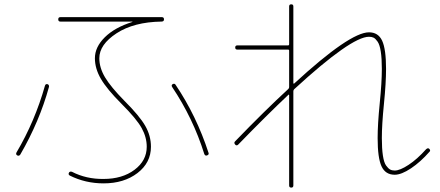

<svg xmlns="http://www.w3.org/2000/svg" viewBox="-20 -810 2040 890"><path d="M259.8 -710Q250 -710 250 -720.2Q250 -730.5 259.8 -730.5H730.5Q740.2 -730.5 740.2 -720.2Q740.2 -710 728.5 -710Q600.6 -708 520.5 -655.8Q440.4 -603.5 440.4 -540Q440.4 -496.1 466.8 -451.7Q493.2 -407.2 556.6 -342.8Q627 -272.5 653.3 -226.6Q679.7 -180.7 679.7 -129.9Q679.7 -55.7 617.2 -7.8Q554.7 40 460 40Q376 40 303.7 3.9Q294.9 -1 299.8 -9.8Q303.7 -16.6 313.5 -13.7Q379.9 20.5 460 19.5Q546.9 19.5 603.5 -22.9Q660.2 -65.4 660.2 -129.9Q660.2 -173.8 636.7 -216.3Q613.3 -258.8 543 -329.1Q475.6 -396.5 447.8 -444.3Q419.9 -492.2 419.9 -540Q419.9 -591.8 465.8 -637.2Q511.7 -682.6 592.8 -708Q593.8 -708 593.8 -709Q593.8 -710 592.8 -710ZM926.8 -96.7Q875 -261.7 778.3 -406.2Q772.5 -415 780.3 -419.9Q789.1 -424.8 793.9 -417Q890.6 -273.4 946.3 -102.5Q950.2 -93.8 940.4 -89.8Q930.7 -85.9 926.8 -96.7ZM59.6 -89.8Q51.8 -94.7 56.6 -103.5Q141.6 -247.1 188.5 -413.1Q191.4 -421.9 200.2 -419.9Q204.1 -418.9 206.1 -415Q208 -411.1 207 -407.2Q163.1 -247.1 74.2 -93.8Q68.4 -85 59.6 -89.8Z M1070.3 -155.3Q1209 -298.8 1316.4 -397.5Q1320.3 -401.4 1320.3 -406.2V-575.2Q1320.3 -580.1 1315.4 -580.1H1080.1Q1070.3 -580.1 1070.3 -589.8Q1070.3 -599.6 1080.1 -599.6H1315.4Q1320.3 -599.6 1320.3 -605.5V-780.3Q1320.3 -790 1330.1 -790Q1339.8 -790 1339.8 -780.3V-423.8Q1339.8 -422.9 1341.3 -422.4Q1342.8 -421.9 1343.8 -422.9Q1601.6 -660.2 1690.4 -660.2Q1733.4 -660.2 1751.5 -621.1Q1769.5 -582 1769.5 -490.2Q1769.5 -425.8 1759.8 -329.1Q1750 -232.4 1750 -169.9Q1750 -121.1 1754.9 -88.9Q1759.8 -56.6 1769.5 -43Q1779.3 -29.3 1788.1 -24.4Q1796.9 -19.5 1809.6 -19.5Q1834 -19.5 1874 -45.9Q1914.1 -72.3 1955.1 -118.2Q1963.9 -126 1969.7 -120.1Q1977.5 -112.3 1970.7 -106.4Q1929.7 -59.6 1885.3 -29.8Q1840.8 0 1809.6 0Q1766.6 0 1748.5 -39.1Q1730.5 -78.1 1730.5 -169.9Q1730.5 -234.4 1740.2 -331.1Q1750 -427.7 1750 -490.2Q1750 -539.1 1745.1 -570.8Q1740.2 -602.5 1730.5 -616.7Q1720.7 -630.9 1711.9 -635.3Q1703.1 -639.6 1690.4 -639.6Q1608.4 -639.6 1343.8 -396.5Q1339.8 -392.6 1339.8 -386.7V49.8Q1339.8 59.6 1330.1 59.6Q1320.3 59.6 1320.3 49.8V-369.1Q1320.3 -370.1 1319.3 -371.1Q1318.4 -372.1 1317.4 -371.1Q1213.9 -273.4 1084 -139.6Q1077.1 -132.8 1070.3 -139.6Q1062.5 -148.4 1070.3 -155.3Z"/></svg>

Font: Rounded Mgen+ 1mn thin
Style: Regular
Weight: 100
Designer: [Source Han Sans]
Ryoko NISHIZUKA  (kana & ideographs); Paul D. Hunt (Latin, Greek & Cyrillic); Wenlong ZHANG  (bopomofo
Version: Version 1.059.20150602